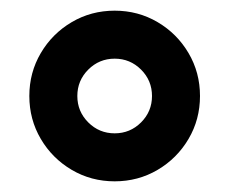

<svg xmlns="http://www.w3.org/2000/svg" viewBox="-20 -731 430 360"><path d="M195 -391Q151 -391 114.5 -412.5Q78 -434 56.5 -470.5Q35 -507 35 -551Q35 -595 56.5 -631.5Q78 -668 114.5 -689.5Q151 -711 195 -711Q239 -711 275.5 -689.5Q312 -668 333.5 -631.5Q355 -595 355 -551Q355 -507 333.5 -470.5Q312 -434 275.5 -412.5Q239 -391 195 -391ZM195 -481Q224 -481 244.5 -501.5Q265 -522 265 -551Q265 -580 244.5 -600.5Q224 -621 195 -621Q166 -621 145.5 -600.5Q125 -580 125 -551Q125 -522 145.5 -501.5Q166 -481 195 -481Z"/></svg>

Font: Golos Text Medium
Style: Regular
Weight: 500
Designer: A.Korolkova, Vitaly Kuzmin
Foundry: ParaType Ltd
Version: Version 2.004